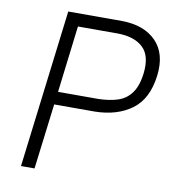

<svg xmlns="http://www.w3.org/2000/svg" viewBox="-79 -769 748 838"><g transform="rotate(10 294.5 -350.0)"><path d="M156 -700H394Q493 -699 546 -644.5Q599 -590 587 -492Q574 -386 508.5 -338.5Q443 -291 344 -290H166L130 0H70ZM387 -643H209L173 -347H351Q399 -348 436 -359.5Q473 -371 496.5 -402.5Q520 -434 527 -492Q536 -570 498 -606Q460 -642 387 -643Z"/></g></svg>

Font: Haskoy Light
Style: Italic
Weight: 300
Designer: Ertekin Erdin
Foundry: Ertekin Erdin
Version: Version 2.000; ttfautohint (v1.8.4.7-5d5b)